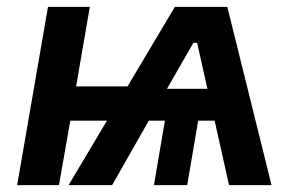

<svg xmlns="http://www.w3.org/2000/svg" viewBox="-20 -540 866 560"><path d="M30 0H152L185 -188H292L180 0H307L414 -188H461L429 0H526L558 -188H606L648 0H772L643 -520H490L352 -288H202L242 -520H120ZM467 -281 544 -415H555L585 -281Z"/></svg>

Font: Fixel Display SemiBold
Style: Italic
Weight: 600
Italic angle: -10°
Designer: AlfaBravo + MacPaw
Foundry: Kyrylo Tkachov, Marchela Mozhyna, Serhii Makarenko, Maria Weinstein, Zakhar Kryvoshyya
Version: Version 1.210;Glyphs 3.2 (3217)